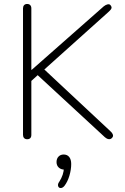

<svg xmlns="http://www.w3.org/2000/svg" viewBox="-20 -696 630 968"><path d="M96 -16V-654Q96 -664 101.5 -670Q107 -676 117 -676Q127 -676 132.5 -670Q138 -664 138 -654V-344H140L503 -664Q513 -672 522.5 -674Q532 -676 537 -670Q542 -664 542.5 -659Q543 -654 539 -648.5Q535 -643 525 -634L185 -329L187 -361L536 -35Q545 -27 548 -20Q551 -13 549.5 -8.5Q548 -4 544 0Q537 7 527.5 5.5Q518 4 509 -4L170 -317L138 -288V-16Q138 -5 132.5 0.5Q127 6 117 6Q107 6 101.5 0Q96 -6 96 -16ZM279 220Q290 203 296 185Q302 167 302 150L305 159Q287 159 276 148.5Q265 138 265 121Q265 104 275 93.5Q285 83 301 83Q319 83 329 95.5Q339 108 339 131Q339 159 330 189.5Q321 220 305 241Q296 252 286 252Q276 252 273 242Q270 232 279 220Z"/></svg>

Font: SN Pro Thin
Style: Regular
Weight: 200
Designer: Tobias Whetton
Foundry: Supernotes
Version: Version 1.003;Glyphs 3.3 (3324)